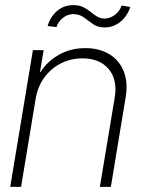

<svg xmlns="http://www.w3.org/2000/svg" viewBox="-20 -732 562 752"><path d="M119.6 -344.7 62.5 0H20L108.9 -535.6H150.9L136.7 -450.2H139.2Q164.6 -491.2 210.4 -517.3Q256.3 -543.5 314.5 -543.5Q368.2 -543.5 407.2 -520.3Q446.3 -497.1 464.1 -453.9Q481.9 -410.6 472.2 -351.1L414.1 0H371.1L429.2 -349.1Q440.9 -419.4 405.8 -461.4Q370.6 -503.4 302.7 -503.4Q257.8 -503.4 219.2 -484.1Q180.7 -464.8 154.3 -429.4Q127.9 -394 119.6 -344.7ZM390.6 -624.5Q362.8 -624.5 344.5 -637.5Q326.2 -650.4 309.1 -663.3Q292 -676.3 267.1 -676.8Q243.7 -676.3 225.6 -661.4Q207.5 -646.5 201.2 -626L166.5 -629.9Q176.8 -666 203.4 -689Q230 -711.9 267.1 -711.9Q290 -711.9 305.9 -704.1Q321.8 -696.3 334.5 -685.8Q347.2 -675.3 359.9 -667.5Q372.6 -659.7 389.6 -659.2Q410.6 -659.7 429.4 -673.3Q448.2 -687 456.5 -710.4L490.2 -704.6Q478.5 -668 450.9 -646.2Q423.3 -624.5 390.6 -624.5Z"/></svg>

Font: Inter Display Extra Light
Style: Italic
Weight: 200
Italic angle: -9.39999°
Designer: Rasmus Andersson
Foundry: rsms
Version: Version 4.000;git-4fc901f